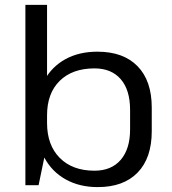

<svg xmlns="http://www.w3.org/2000/svg" viewBox="-20 -760 707 788"><path d="M381.1 7.9Q306.4 7.9 250 -23.5Q193.6 -54.8 162.6 -112Q131.6 -169.1 131.5 -246V-298.4Q131.6 -375.3 162.5 -431.2Q193.4 -487 249.1 -517.5Q304.8 -547.9 379.9 -547.9Q486.5 -547.9 544.7 -488.1Q602.8 -428.3 602.8 -318.6V-221.4Q602.8 -111.7 545 -51.9Q487.1 7.9 381.1 7.9ZM84.2 -740H173.1V-167.7L138.4 0H84.2ZM367.7 -59.4Q437.2 -59.4 475.6 -104.1Q513.9 -148.8 513.9 -228.6V-309.2Q513.9 -390.7 475.6 -435Q437.2 -479.3 367.7 -479.3Q276.9 -479.3 225 -428.1Q173.1 -377 173.1 -286.6V-255.7Q173.1 -164.4 225.3 -111.9Q277.6 -59.4 367.7 -59.4Z"/></svg>

Font: Pathway Extreme 8pt Thin
Style: Regular
Weight: 100
Designer: Eduardo Rodriguez Tunni
Foundry: Eduardo Rodriguez Tunni
Version: Version 1.000